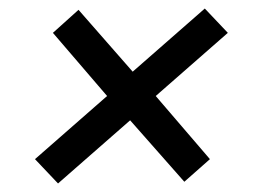

<svg xmlns="http://www.w3.org/2000/svg" viewBox="-20 -549 640 450"><path d="M62 -176 231 -324 104 -472 164 -526 291 -381 460 -529 514 -472 345 -324 472 -176 412 -123 285 -267 116 -119Z"/></svg>

Font: Krub
Style: Bold Italic
Weight: 700
Italic angle: -8°
Designer: Ekaluck Peanpanawate
Foundry: Cadson Demak Co.,Ltd.
Version: Version 1.000; ttfautohint (v1.6)